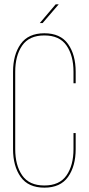

<svg xmlns="http://www.w3.org/2000/svg" viewBox="-20 -858 408 883"><path d="M236 -838H250L176 -752H163ZM328 -528V-475H318V-528Q318 -602 286 -648.5Q254 -695 184 -695Q114 -695 82 -648.5Q50 -602 50 -528V-172Q50 -98 82 -51.5Q114 -5 184 -5Q254 -5 286 -51.5Q318 -98 318 -172V-246H328V-172Q328 -94 293 -44.5Q258 5 184 5Q110 5 75 -44.5Q40 -94 40 -172V-528Q40 -606 75 -655.5Q110 -705 184 -705Q258 -705 293 -655.5Q328 -606 328 -528Z"/></svg>

Font: Bebas Neue Thin
Style: Regular
Weight: 200
Designer: Ryoichi Tsunekawa
Foundry: Ryoichi Tsunekawa
Version: Version 1.003;PS 001.003;hotconv 1.0.70;makeotf.lib2.5.58329